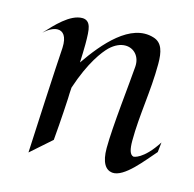

<svg xmlns="http://www.w3.org/2000/svg" viewBox="-83 -594 706 697"><g transform="rotate(15 269.5 -246.0)"><path d="M175 -481C170 -498 159 -505 145 -505C99 -505 51 -452 18 -416C34 -431 53 -442 69 -442C89 -442 105 -426 103 -382C103 -382 97 -300 82 17L159 -51C166 -129 170 -209 170 -209C170 -221 171 -236 172 -251C206 -354 245 -403 264 -422C284 -441 304 -449 322 -449C354 -449 379 -423 376 -384C372 -325 352 -153 352 -72C352 -18 369 6 394 9C440 14 500 -67 535 -106L539 -143C490 -67 454 -67 454 -67C440 -70 435 -90 435 -122C435 -218 454 -313 454 -415C454 -461 446 -494 412 -504C321 -532 235 -430 178 -347C179 -371 180 -395 180 -416C180 -445 179 -469 175 -481Z"/></g></svg>

Font: Quintessential
Style: Regular
Weight: 400
Designer: Astigmatic (AOETI)
Foundry: Astigmatic (AOETI)
Version: Version 1.000